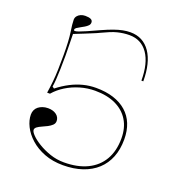

<svg xmlns="http://www.w3.org/2000/svg" viewBox="-133 -832 886 957"><g transform="rotate(20 310.0 -354.0)"><path d="M306 15Q251 15 207 -2Q163 -19 132.5 -46.5Q102 -74 86 -106Q70 -138 70 -168Q70 -181 75 -192Q80 -203 89.5 -210.5Q99 -218 112 -222.5Q125 -227 141 -227Q155 -227 166 -223.5Q177 -220 185 -214Q193 -208 197.5 -199.5Q202 -191 202 -181Q202 -168 192.5 -159Q183 -150 169.5 -143Q156 -136 142 -130Q128 -124 118.5 -117Q109 -110 109 -101Q109 -91 125 -74.5Q141 -58 169 -41Q197 -24 232 -12Q267 0 306 0Q378 0 429.5 -25Q481 -50 508 -97Q535 -144 535 -210Q535 -266 510.5 -306Q486 -346 440.5 -367.5Q395 -389 331 -389Q291 -389 252 -377.5Q213 -366 180 -345.5Q147 -325 124 -298H109Q114 -331 117 -360.5Q120 -390 121 -424.5Q122 -459 122 -503Q122 -580 115.5 -621.5Q109 -663 109 -685Q109 -696 115.5 -704.5Q122 -713 133 -718Q144 -723 157 -723Q177 -723 187 -718Q197 -713 197 -702Q197 -692 190 -685Q183 -678 173 -672Q163 -666 152.5 -660.5Q142 -655 135 -650Q128 -645 128 -639Q128 -634 134 -634Q140 -634 153 -638.5Q166 -643 190 -653.5Q214 -664 253 -682Q286 -697 311.5 -706Q337 -715 357.5 -719Q378 -723 397 -723Q431 -723 457.5 -709Q484 -695 502.5 -668Q521 -641 530.5 -602.5Q540 -564 540 -515H530Q530 -607 495 -657.5Q460 -708 397 -708Q381 -708 365.5 -706Q350 -704 334 -700Q318 -696 299.5 -688.5Q281 -681 258 -670Q250 -666 238.5 -661Q227 -656 212 -650Q197 -644 179 -636.5Q161 -629 140 -621L130 -617Q130 -595 131 -565Q132 -535 132 -503Q132 -463 131 -431.5Q130 -400 128.5 -376Q127 -352 124 -336L134 -329Q166 -354 198 -370.5Q230 -387 263 -395.5Q296 -404 331 -404Q383 -404 423.5 -391Q464 -378 492.5 -353Q521 -328 535.5 -292Q550 -256 550 -210Q550 -157 533.5 -115.5Q517 -74 485.5 -45Q454 -16 408.5 -0.5Q363 15 306 15Z"/></g></svg>

Font: Kalnia Thin
Style: Regular
Weight: 250
Designer: Frida Medrano
Foundry: Frida Medrano
Version: Version 1.105